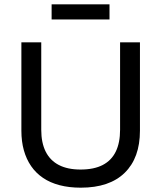

<svg xmlns="http://www.w3.org/2000/svg" viewBox="-20 -856 747 889"><path d="M354 13Q300 13 256 1.5Q212 -10 179 -32.5Q146 -55 124 -87Q102 -119 90.5 -160Q79 -201 79 -251V-660H171V-255Q171 -195 191.5 -154Q212 -113 252.5 -92Q293 -71 353 -71Q415 -71 455.5 -92Q496 -113 516 -154Q536 -195 536 -255V-660H628V-251Q628 -125 557.5 -56Q487 13 354 13ZM219 -766V-836H487V-766Z"/></svg>

Font: Bricolage Grotesque 20pt
Style: Regular
Weight: 400
Version: Version 1.001;gftools[0.9.33.dev8+g029e19f]